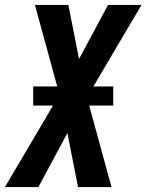

<svg xmlns="http://www.w3.org/2000/svg" viewBox="-41 -755 591 775"><path d="M-21 0 173 -329H93V-406H190L100 -735H235L278 -517L395 -735H530L336 -406H416V-329H319L409 0H274L231 -218L114 0Z"/></svg>

Font: Iosevka Extrabold
Style: Italic
Weight: 800
Italic angle: -9°
Monospace: yes
Designer: Belleve Invis
Foundry: Belleve Invis
Version: Version 32.5.0; ttfautohint (v1.8.4)